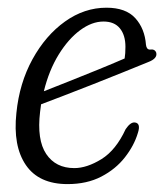

<svg xmlns="http://www.w3.org/2000/svg" viewBox="-20 -458 416 486"><path d="M329 -121.5Q319.5 -89.5 296.2 -59.8Q273 -30 236.5 -11Q200 8 151 8Q78.5 8 45.5 -40.2Q12.5 -88.5 21.5 -172Q29 -247.5 62.2 -308Q95.5 -368.5 144.5 -403.5Q193.5 -438.5 249.5 -438.5Q298.5 -438.5 322.5 -412Q346.5 -385.5 349.5 -344.5Q351 -332.5 359.5 -332.5Q372 -334.5 375.5 -324.5Q379 -310 355.5 -301Q327.5 -289.5 290.2 -274.5Q253 -259.5 214.2 -244.2Q175.5 -229 141.2 -215.8Q107 -202.5 84 -194Q82.5 -184.5 81.5 -175Q73 -104 97 -68.2Q121 -32.5 168 -32.5Q200 -32.5 236.8 -55.2Q273.5 -78 298 -131Q310.5 -149.5 321.5 -148Q337 -146 329 -121.5ZM242 -403.5Q212.5 -403.5 182.8 -381.5Q153 -359.5 128.5 -319.8Q104 -280 91 -227Q117 -237 153 -251.5Q189 -266 226.8 -281.2Q264.5 -296.5 295.5 -310Q297.5 -322 297.5 -339.5Q297.5 -369 283.5 -386.2Q269.5 -403.5 242 -403.5Z"/></svg>

Font: Fraunces 144pt S100 Light
Style: Italic
Weight: 300
Italic angle: -16°
Version: Version 1.000; ttfautohint (v1.8.3)